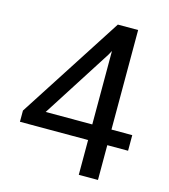

<svg xmlns="http://www.w3.org/2000/svg" viewBox="-109 -819 797 906"><g transform="rotate(15 289.0 -366.0)"><path d="M453.6 -246.1H555.2V-169.9H453.6V0H359.9V-169.9H26.9V-224.6L354.5 -732.4H453.6ZM132.3 -246.1H359.9V-605L349.1 -585Z"/></g></svg>

Font: Roboto2
Style: Regular
Weight: 400
Designer: Google
Foundry: Google
Version: Version 2.000981-w3; 2014; ttfautohint (v1.1) -l 5 -r 24 -G 